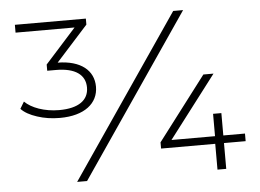

<svg xmlns="http://www.w3.org/2000/svg" viewBox="-50 -765 1125 830"><g transform="rotate(-5 512.5 -350.0)"><path d="M104 -297C134 -287 167 -282 202 -282C309 -282 369 -331 369 -403C369 -474 313 -520 213 -521L351 -674V-700H43V-666H299L165 -517V-490H203C287 -490 330 -458 330 -403C330 -348 286 -316 202 -316C138 -316 82 -337 53 -366L35 -336C50 -320 73 -307 104 -297ZM861 -112V0H899V-112H993V-145H899V-242H863V-145H674L880 -415H836L626 -139V-112ZM252 0H295L773 -700H730Z"/></g></svg>

Font: Montserrat Light
Style: Regular
Weight: 300
Designer: Julieta Ulanovsky
Foundry: Julieta Ulanovsky
Version: Version 7.200